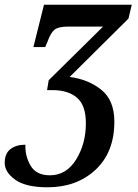

<svg xmlns="http://www.w3.org/2000/svg" viewBox="-58 -556 585 816"><path d="M144 240Q268 240 348 165.5Q428 91 428 -39Q428 -130 372.5 -174.5Q317 -219 238 -229L488 -477L502 -536H129L84 -356H134L144 -379Q157 -416 173.5 -429.5Q190 -443 231 -443H380L149 -215L142 -173H165Q232 -173 269.5 -140.5Q307 -108 307 -32Q307 55 265.5 122Q224 189 154 189Q96 189 72 148Q48 107 50 59Q10 59 -14 78Q-38 97 -38 136Q-38 176 7 208Q52 240 144 240Z"/></svg>

Font: Noto Serif SemiCondensed Semi
Style: Italic
Weight: 600
Width: 4
Italic angle: -12°
Designer: Monotype Design Team
Foundry: Monotype Imaging Inc.
Version: Version 1.901